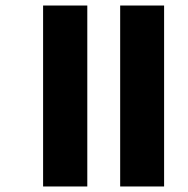

<svg xmlns="http://www.w3.org/2000/svg" viewBox="-20 -692 682 695"><path d="M415 -17H574V-672H415ZM136 -17H296V-672H136Z"/></svg>

Font: Noto Sans Malayalam UI SemiCondensed ExtraBold
Style: Regular
Weight: 800
Width: 4
Designer: Jelle Bosma - Monotype Design Team
Foundry: Monotype Imaging Inc.
Version: Version 2.104